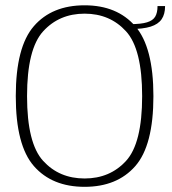

<svg xmlns="http://www.w3.org/2000/svg" viewBox="-20 -700 650 724"><path d="M299 4.5Q421.5 4.5 490 -73.5Q558.5 -151.5 558.5 -337.5Q558.5 -522.5 490 -601.2Q421.5 -680 299 -680Q176 -680 107.8 -601.5Q39.5 -523 39.5 -337.5Q39.5 -151.5 108 -73.5Q176.5 4.5 299 4.5ZM299 -27Q203.5 -27 142.8 -93.2Q82 -159.5 82 -337.5Q82 -515.5 142.8 -582Q203.5 -648.5 299 -648.5Q394.5 -648.5 455.2 -582Q516 -515.5 516 -337.5Q516 -159.5 455.2 -93.2Q394.5 -27 299 -27ZM471.5 -609V-590.5Q519 -590.5 547.8 -599.5Q576.5 -608.5 589.5 -627.5Q602.5 -646.5 602.5 -677H574Q574 -652 565.2 -637.2Q556.5 -622.5 534.2 -615.8Q512 -609 471.5 -609Z"/></svg>

Font: Anybody UltraCondensed Thin ExtraLight
Style: Regular
Weight: 250
Version: Version 1.111